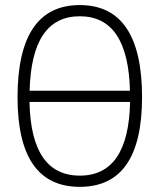

<svg xmlns="http://www.w3.org/2000/svg" viewBox="-20 -723 626 753"><path d="M293 9.8C455.1 9.8 537.1 -106.4 537.1 -341.8C537.1 -583 455.1 -703.1 293 -703.1C130.9 -703.1 48.8 -583 48.8 -341.8C48.8 -106.4 130.9 9.8 293 9.8ZM96.2 -367.2C101.1 -562.5 167 -659.2 293 -659.2C418.9 -659.2 484.9 -562.5 489.7 -367.2ZM293 -34.2C165.5 -34.2 99.6 -130.4 95.7 -323.2H490.2C486.3 -130.4 420.4 -34.2 293 -34.2Z"/></svg>

Font: Cascadia Mono PL ExtraLight
Style: Regular
Weight: 200
Monospace: yes
Designer: Aaron Bell
Foundry: Saja Typeworks
Version: Version 2404.023